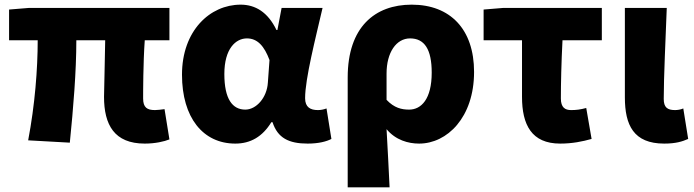

<svg xmlns="http://www.w3.org/2000/svg" viewBox="-20 -603 2983 825"><path d="M602 14C647 14 686 5 708 -4L687 -134C671 -132 656 -130 646 -130C612 -130 595 -141 595 -180C595 -204 595 -333 602 -430H708V-569H105L19 -562V-430H142C142 -307 130 -152 101 0L280 10C295 -138 308 -296 308 -430H432C431 -338 427 -219 427 -187C427 -67 471 14 602 14Z M991 14C1057 14 1108 -16 1146 -78H1151C1173 -10 1221 14 1302 14C1349 14 1383 5 1404 -6L1383 -137C1370 -132 1357 -130 1346 -130C1314 -130 1291 -142 1291 -181C1291 -265 1336 -439 1366 -569H1190L1172 -474H1168C1131 -551 1077 -583 1014 -583C882 -583 762 -471 762 -282C762 -98 852 14 991 14ZM1034 -132C979 -132 944 -177 944 -285C944 -394 993 -438 1041 -438C1087 -438 1116 -404 1138 -345L1131 -248C1127 -183 1081 -132 1034 -132Z M1474 202H1654C1650 120 1646 38 1641 -48C1680 -1 1734 14 1781 14C1901 14 2017 -98 2017 -294C2017 -477 1915 -583 1749 -583C1591 -583 1474 -487 1474 -270ZM1738 -132C1706 -132 1674 -139 1641 -174V-287C1641 -378 1683 -438 1742 -438C1804 -438 1835 -391 1835 -291C1835 -177 1790 -132 1738 -132Z M2387 14C2439 14 2483 5 2522 -6L2499 -139C2473 -132 2455 -130 2434 -130C2408 -130 2390 -141 2390 -180C2390 -242 2392 -335 2397 -430H2566V-569H2143L2058 -562V-430H2223V-187C2223 -67 2264 14 2387 14Z M2834 14C2884 14 2912 5 2937 -6L2916 -137C2905 -132 2890 -130 2881 -130C2848 -130 2832 -141 2832 -178C2832 -269 2840 -438 2845 -569H2665V-185C2665 -66 2702 14 2834 14Z"/></svg>

Font: Noto Sans CJK JP Black
Style: Regular
Weight: 900
Designer: Ryoko NISHIZUKA (kana & ideographs); Paul D. Hunt (Latin, Greek & Cyrillic); Wenlong ZHANG (bopomofo); Sandoll Communica
Foundry: Adobe Systems Incorporated
Version: Version 1.004;PS 1.004;hotconv 1.0.82;makeotf.lib2.5.63406